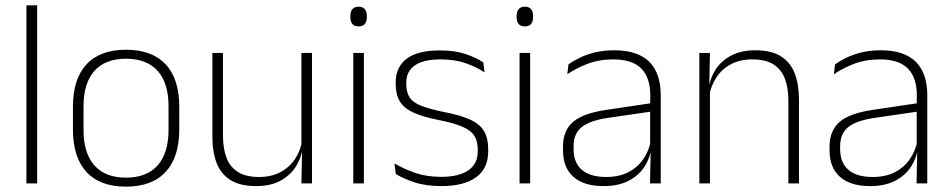

<svg xmlns="http://www.w3.org/2000/svg" viewBox="-20 -684 3546 716"><path d="M118.5 0H78.5V-664H118.5Z M450 12Q352.5 12 302.2 -43Q252 -98 252 -201V-286.5Q252 -389.5 302.5 -444Q353 -498.5 450 -498.5Q547 -498.5 597.8 -444Q648.5 -389.5 648.5 -286.5V-201Q648.5 -98 597.8 -43Q547 12 450 12ZM450 -21.5Q527 -21.5 567.8 -67.2Q608.5 -113 608.5 -199.5V-288Q608.5 -374 568 -419.5Q527.5 -465 450 -465Q372.5 -465 332 -419.5Q291.5 -374 291.5 -288V-199.5Q291.5 -113 332 -67.2Q372.5 -21.5 450 -21.5Z M772 -486.5H811.5V-178.5Q811.5 -130.5 824.5 -96Q837.5 -61.5 867 -42.8Q896.5 -24 946 -24Q992 -24 1025.8 -42Q1059.5 -60 1080.2 -91.2Q1101 -122.5 1107.5 -162.5L1118.5 -130.5H1108.5Q1103 -93 1082 -60.8Q1061 -28.5 1024.2 -9.2Q987.5 10 935 10Q876 10 840 -12.2Q804 -34.5 788 -75.8Q772 -117 772 -175ZM1104 -486.5H1143.5V0H1104L1106.5 -123.5L1104 -125.5Z M1337 0H1297.5V-486.5H1337ZM1317.5 -585.5Q1302 -585.5 1294.2 -594.5Q1286.5 -603.5 1286.5 -620.5V-624.5Q1286.5 -641 1294.2 -650Q1302 -659 1317.5 -659Q1332.5 -659 1340.2 -650Q1348 -641 1348 -624.5V-620.5Q1348 -603 1340.2 -594.2Q1332.5 -585.5 1317.5 -585.5Z M1626.5 10Q1568 10 1525.5 -4.2Q1483 -18.5 1456 -35L1451 -74.5Q1487 -53.5 1529 -39Q1571 -24.5 1626 -24.5Q1690.5 -24.5 1726 -48.5Q1761.5 -72.5 1761.5 -119V-127Q1761.5 -157 1749.5 -176.8Q1737.5 -196.5 1706.5 -210.5Q1675.5 -224.5 1618 -236Q1556.5 -248 1521 -264.5Q1485.5 -281 1470.5 -306.8Q1455.5 -332.5 1455.5 -371.5V-376Q1455.5 -434 1496.5 -465Q1537.5 -496 1620 -496Q1676.5 -496 1717 -482.2Q1757.5 -468.5 1782.5 -451L1787 -414Q1755.5 -435 1715.2 -448.8Q1675 -462.5 1622 -462.5Q1578 -462.5 1550 -452Q1522 -441.5 1508.5 -422.2Q1495 -403 1495 -376V-371.5Q1495 -340.5 1507.2 -321.2Q1519.5 -302 1550.2 -289.8Q1581 -277.5 1634.5 -266.5Q1698 -254.5 1734.2 -237.5Q1770.5 -220.5 1785.5 -194.2Q1800.5 -168 1800.5 -128.5V-118.5Q1800.5 -55.5 1755.2 -22.8Q1710 10 1626.5 10Z M1957 0H1917.5V-486.5H1957ZM1937.5 -585.5Q1922 -585.5 1914.2 -594.5Q1906.5 -603.5 1906.5 -620.5V-624.5Q1906.5 -641 1914.2 -650Q1922 -659 1937.5 -659Q1952.5 -659 1960.2 -650Q1968 -641 1968 -624.5V-620.5Q1968 -603 1960.2 -594.2Q1952.5 -585.5 1937.5 -585.5Z M2444 0H2404L2406.5 -125L2404.5 -131.5V-290L2405 -328Q2405 -394.5 2371.5 -428.5Q2338 -462.5 2267 -462.5Q2213 -462.5 2169.8 -445.5Q2126.5 -428.5 2095.5 -407L2100 -444Q2116.5 -456 2141.2 -468.2Q2166 -480.5 2198.5 -488.5Q2231 -496.5 2271.5 -496.5Q2316.5 -496.5 2349.2 -485Q2382 -473.5 2403 -451.8Q2424 -430 2434 -399Q2444 -368 2444 -328.5ZM2230.5 10Q2158 10 2118.8 -24.2Q2079.5 -58.5 2079.5 -124V-136.5Q2079.5 -197.5 2117.5 -229.8Q2155.5 -262 2242.5 -274.5L2414 -300L2416 -269L2248 -244.5Q2179.5 -234.5 2149.2 -210Q2119 -185.5 2119 -138.5V-128Q2119 -77 2150 -50.5Q2181 -24 2240.5 -24Q2289 -24 2323.8 -42.2Q2358.5 -60.5 2379.8 -91.8Q2401 -123 2407.5 -162L2418 -131H2409Q2404 -94 2383 -61.8Q2362 -29.5 2324 -9.8Q2286 10 2230.5 10Z M2959.5 0H2920V-308Q2920 -356 2907 -390.5Q2894 -425 2864.5 -443.8Q2835 -462.5 2785.5 -462.5Q2740 -462.5 2706 -444.5Q2672 -426.5 2651.5 -395.2Q2631 -364 2624 -324L2613 -356H2623Q2628.5 -394 2649.5 -426Q2670.5 -458 2707.5 -477.2Q2744.5 -496.5 2796.5 -496.5Q2856 -496.5 2891.8 -474.2Q2927.5 -452 2943.5 -410.8Q2959.5 -369.5 2959.5 -311.5ZM2627.5 0H2588V-486.5H2627.5L2625 -362.5L2627.5 -361Z M3438 0H3398L3400.5 -125L3398.5 -131.5V-290L3399 -328Q3399 -394.5 3365.5 -428.5Q3332 -462.5 3261 -462.5Q3207 -462.5 3163.8 -445.5Q3120.5 -428.5 3089.5 -407L3094 -444Q3110.5 -456 3135.2 -468.2Q3160 -480.5 3192.5 -488.5Q3225 -496.5 3265.5 -496.5Q3310.5 -496.5 3343.2 -485Q3376 -473.5 3397 -451.8Q3418 -430 3428 -399Q3438 -368 3438 -328.5ZM3224.5 10Q3152 10 3112.8 -24.2Q3073.5 -58.5 3073.5 -124V-136.5Q3073.5 -197.5 3111.5 -229.8Q3149.5 -262 3236.5 -274.5L3408 -300L3410 -269L3242 -244.5Q3173.5 -234.5 3143.2 -210Q3113 -185.5 3113 -138.5V-128Q3113 -77 3144 -50.5Q3175 -24 3234.5 -24Q3283 -24 3317.8 -42.2Q3352.5 -60.5 3373.8 -91.8Q3395 -123 3401.5 -162L3412 -131H3403Q3398 -94 3377 -61.8Q3356 -29.5 3318 -9.8Q3280 10 3224.5 10Z"/></svg>

Font: Anek Malayalam ExtraLight
Style: Regular
Weight: 250
Version: Version 1.003